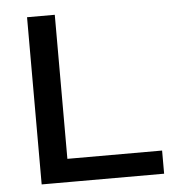

<svg xmlns="http://www.w3.org/2000/svg" viewBox="-48 -685 682 731"><g transform="rotate(-5 292.5 -319.5)"><path d="M188 0H82V-639H188ZM138 -88.5H550V0H138Z"/></g></svg>

Font: Anek Gujarati SemiExpanded Medium
Style: Regular
Weight: 500
Width: 6
Designer: Mrunmayee Ghaisas (Gujarati), Yesha Goshar (Latin)
Foundry: Ek Type
Version: Version 1.003